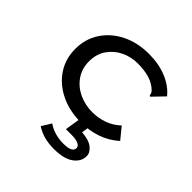

<svg xmlns="http://www.w3.org/2000/svg" viewBox="-177 -612 953 953"><g transform="rotate(45 300.0 -135.0)"><path d="M339 11Q259 11 196 -19.5Q133 -50 97 -104Q61 -158 61 -228Q61 -298 97 -352.5Q133 -407 195.5 -438Q258 -469 338 -469Q407 -469 462 -446.5Q517 -424 550 -383L498 -329L491 -322L485 -327Q485 -335 481.5 -341.5Q478 -348 465 -359Q438 -380 405 -388Q372 -396 331 -396Q286 -396 245.5 -377Q205 -358 179 -321Q153 -284 153 -232Q153 -182 179 -144Q205 -106 248.5 -85.5Q292 -65 344 -65Q385 -65 424 -79Q463 -93 493 -122L542 -62Q501 -25 449 -7Q397 11 339 11ZM336 199Q303 199 272 191.5Q241 184 211 165L242 115Q267 132 294.5 139.5Q322 147 352 147Q414 147 414 116Q414 102 396.5 94.5Q379 87 350 87H310L324 0H384L378 41Q429 45 453.5 64.5Q478 84 478 109Q478 147 442.5 173Q407 199 336 199Z"/></g></svg>

Font: Inconsolata Expanded Medium
Style: Regular
Weight: 500
Width: 7
Monospace: yes
Designer: Raph Levien, Cyreal, Brenton Simpson
Foundry: Raph Levien, Cyreal, Google
Version: Version 3.001; ttfautohint (v1.8.2.53-6de2)